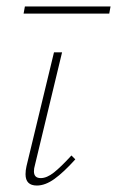

<svg xmlns="http://www.w3.org/2000/svg" viewBox="-20 -570 362 594"><path d="M59 -31Q59 -43 62 -56L147 -408H172L88 -59Q85 -49 85 -40Q85 -19 106 -19Q125 -19 147 -36.5Q169 -54 201 -89L213 -77Q177 -37 148.5 -16.5Q120 4 94 4Q59 4 59 -31ZM57 -550H322L318 -528H53Z"/></svg>

Font: Ysabeau Extralight
Style: Italic
Weight: 200
Italic angle: -12°
Designer: Christian Thalmann (Catharsis Fonts)
Version: Version 0.003